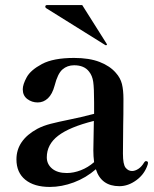

<svg xmlns="http://www.w3.org/2000/svg" viewBox="-20 -725 610 759"><path d="M565 -81 564 -75Q552 -37 519.5 -13Q487 11 452 11Q380 11 359 -56Q320 -22 272 -4Q224 14 177 14Q115 14 80 -14.5Q45 -43 45 -95Q45 -171 128 -216Q151 -228 180 -235.5Q209 -243 258 -253Q273 -256 301.5 -262.5Q330 -269 352 -275V-320Q352 -377 348.5 -401.5Q345 -426 332 -442Q313 -467 273 -467Q246 -467 227 -450.5Q208 -434 196 -387Q187 -353 169.5 -336.5Q152 -320 129 -320Q106 -320 88 -333.5Q70 -347 70 -372Q70 -391 85.5 -419.5Q101 -448 146 -472Q191 -496 273 -496Q333 -496 374 -480Q415 -464 438 -437Q456 -417 462 -393Q468 -369 468 -334Q468 -266 467 -230L466 -118Q466 -75 476.5 -62Q487 -49 502 -49Q514 -49 527 -57.5Q540 -66 550 -83Q553 -88 557 -88Q565 -88 565 -81ZM352 -84Q349 -107 349 -130L351 -247Q255 -223 210 -188.5Q165 -154 165 -103Q165 -76 186 -58.5Q207 -41 244 -41Q271 -41 299.5 -52Q328 -63 352 -84ZM396 -547 399 -546Q400 -546 401.5 -547Q403 -548 403 -549L401 -553L305 -705H166Q159 -705 159 -698Q159 -696 162 -693Z"/></svg>

Font: Shippori Mincho
Style: Bold
Weight: 700
Designer: FONTDASU
Foundry: FONTDASU / Google Inc. / but / Adobe
Version: Version 3.110; ttfautohint (v1.8.3)